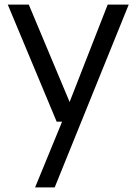

<svg xmlns="http://www.w3.org/2000/svg" viewBox="-20 -570 612 847"><path d="M547.9 -549.8 221.2 256.8H134.8L253.9 -33.2H230L14.2 -549.8H106.9L287.1 -120.1L455.1 -549.8Z"/></svg>

Font: ø
Style: ø
Weight: 400
Designer: Samuel Oakes
Foundry: Samuel Oakes
Version: Version 1.000;PS 001.000;hotconv 1.0.88;makeotf.lib2.5.64775